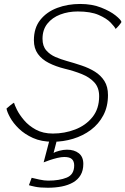

<svg xmlns="http://www.w3.org/2000/svg" viewBox="-20 -694 618 946"><path d="M215.5 231Q176.5 231 153 226Q129.5 221 122.5 218.5L136 182Q150.5 185.5 174.5 190.8Q198.5 196 217.5 196Q272.5 196 309 181Q345.5 166 345.5 121Q345.5 101 334.5 90.2Q323.5 79.5 296.5 79.5Q282 79.5 262.2 84.2Q242.5 89 224.2 95.2Q206 101.5 195 106L228.5 -21.5L264.5 -19.5L244 59.5Q251 54.5 271.5 49Q292 43.5 310 43.5Q346 43.5 368.2 61Q390.5 78.5 390.5 113.5Q390.5 146 377.2 168.5Q364 191 340 204.8Q316 218.5 284.2 224.8Q252.5 231 215.5 231ZM240 4.5Q184 4.5 142.5 -14.2Q101 -33 73 -60.2Q45 -87.5 30 -114.8Q15 -142 12 -159Q15.5 -162 20 -166Q24.5 -170 29.8 -174.2Q35 -178.5 39.8 -182Q44.5 -185.5 49 -188Q51.5 -177.5 63.5 -153.2Q75.5 -129 98.5 -101.8Q121.5 -74.5 156.8 -55.2Q192 -36 240.5 -36Q298 -36 350.2 -56Q402.5 -76 435.5 -117Q468.5 -158 468.5 -220Q468.5 -262 445 -287.8Q421.5 -313.5 383 -329Q344.5 -344.5 298.5 -355.5Q254.5 -366.5 220.5 -383.8Q186.5 -401 166.8 -428.2Q147 -455.5 147 -495.5Q147 -556.5 178.5 -596Q210 -635.5 261.8 -655Q313.5 -674.5 375 -674.5Q433 -674.5 478 -656.8Q523 -639 549.5 -617.8Q576 -596.5 578.5 -585.5Q575 -579 565 -567.2Q555 -555.5 549.5 -551.5Q545 -562 525 -582.8Q505 -603.5 465.8 -620.5Q426.5 -637.5 363 -637.5Q316.5 -637.5 277 -622.5Q237.5 -607.5 213.5 -577.5Q189.5 -547.5 189.5 -503Q189.5 -467 207.8 -446Q226 -425 253.2 -413.2Q280.5 -401.5 307.5 -394Q345.5 -383.5 382 -371.2Q418.5 -359 447.8 -340.8Q477 -322.5 494.5 -294.8Q512 -267 512 -225.5Q512 -169 489.2 -126Q466.5 -83 427.8 -54Q389 -25 340.2 -10.2Q291.5 4.5 240 4.5Z"/></svg>

Font: Grandstander Thin
Style: Italic
Weight: 100
Italic angle: -15°
Designer: Tyler Finck
Foundry: Etcetera Type Co
Version: Version 1.200